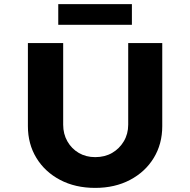

<svg xmlns="http://www.w3.org/2000/svg" viewBox="-20 -910 927 936"><path d="M444 6Q347 6 273 -33Q199 -72 157.5 -140Q116 -208 116 -295V-700H288V-302Q288 -257 308.5 -221Q329 -185 364 -164.5Q399 -144 444 -144Q491 -144 526.5 -164.5Q562 -185 583.5 -221Q605 -257 605 -302V-700H771V-295Q771 -208 729.5 -140Q688 -72 614 -33Q540 6 444 6ZM264 -789V-890H623V-789Z"/></svg>

Font: Lexend Exa
Style: Bold
Weight: 700
Designer: Bonnie Shaver-Troup, Thomas Jockin
Foundry: Lexend
Version: Version 1.007